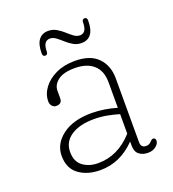

<svg xmlns="http://www.w3.org/2000/svg" viewBox="-120 -722 746 826"><g transform="rotate(-20 253.0 -309.0)"><path d="M63.5 -103.5Q63.5 -158 112.8 -195.5Q162 -233 248 -233Q276.5 -233 306.5 -228Q336.5 -223 361.5 -215.5V-332.5Q361.5 -385 330.8 -412.2Q300 -439.5 245 -439.5Q193.5 -439.5 168 -420Q142.5 -400.5 142.5 -373.5V-338.5Q142.5 -313.5 115.5 -313.5Q104.5 -313.5 97 -322.2Q89.5 -331 89.5 -343.5Q89.5 -376 110.5 -404.5Q131.5 -433 169 -450.8Q206.5 -468.5 256 -468.5Q326.5 -468.5 361.5 -432.2Q396.5 -396 396.5 -337.5V-46Q396.5 -19.5 420 -19.5Q428.5 -19.5 433.8 -22.2Q439 -25 442.5 -28.5Q446.5 -32.5 450 -35.8Q453.5 -39 458 -39Q469.5 -39 469.5 -26Q469.5 -12.5 454.8 -0.8Q440 11 418.5 11Q393.5 11 377.5 -1.8Q361.5 -14.5 361.5 -43V-61Q291.5 11 200.5 11Q141.5 11 102.5 -17.5Q63.5 -46 63.5 -103.5ZM103.5 -106.5Q103.5 -62.5 132 -41.5Q160.5 -20.5 201.5 -20.5Q292.5 -20.5 361.5 -97V-186.5Q336.5 -194 308 -199.5Q279.5 -205 248 -205Q181.5 -205 142.5 -179Q103.5 -153 103.5 -106.5ZM311.5 -530.5Q290.5 -530.5 273.8 -540.2Q257 -550 242.8 -563Q228.5 -576 215.2 -585.8Q202 -595.5 188.5 -595.5Q157 -595.5 157 -547.5Q157 -533 145 -533Q133.5 -533 133.5 -547.5Q133.5 -589 149 -609Q164.5 -629 192 -629Q213 -629 229.8 -619.2Q246.5 -609.5 260.8 -596.5Q275 -583.5 288.2 -573.8Q301.5 -564 315.5 -564Q346.5 -564 346.5 -611.5Q346.5 -626.5 359 -626.5Q370 -626.5 370 -611.5Q370 -570 354.5 -550.2Q339 -530.5 311.5 -530.5Z"/></g></svg>

Font: Fraunces 9pt S100 Thin
Style: Regular
Weight: 100
Version: Version 1.000; ttfautohint (v1.8.3)